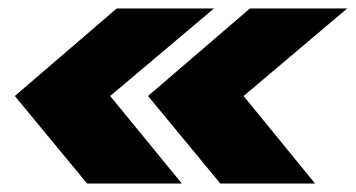

<svg xmlns="http://www.w3.org/2000/svg" viewBox="-20 -474 841 454"><path d="M186 -40H410L240.5 -247L486 -454H256L15 -247ZM501 -40H725L556 -247L801 -454H571L330 -247Z"/></svg>

Font: Anybody UltraCondensed Thin Black
Style: Italic
Weight: 900
Italic angle: -10°
Version: Version 1.111